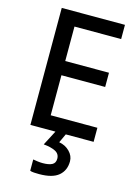

<svg xmlns="http://www.w3.org/2000/svg" viewBox="-149 -837 864 1200"><g transform="rotate(15 282.5 -237.0)"><path d="M96 0V-757H505V-665H203V-442H486V-350H203V-91H505V0ZM228 283Q212 283 195 282Q178 281 169 277V204Q180 206 197.5 208.5Q215 211 232 211Q271 211 292 200Q313 189 313 161Q313 129 284 114.5Q255 100 208 96L258 0H325L298 58Q339 65 366.5 93Q394 121 394 156Q394 215 354 249Q314 283 228 283Z"/></g></svg>

Font: Menbere
Style: Regular
Weight: 400
Designer: Aleme Tadesse
Foundry: Sorkin Type Co
Version: Version 1.000